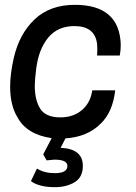

<svg xmlns="http://www.w3.org/2000/svg" viewBox="-20 -562 563 795"><path d="M207 213Q142 213 108 188L133 136Q164 155 207 155Q259 155 259 125Q259 99 205 99L173 102L159 77L194 10Q90 -5 52 -77Q22 -126 22 -203Q22 -256 37 -322Q60 -422 123.5 -482Q187 -542 290 -542Q475 -542 480 -377Q480 -355 476 -332H382L383 -357L382 -380Q373 -454 288 -454Q219 -454 179.5 -406Q140 -358 130 -278Q124 -232 124 -207Q124 -148 146.5 -112Q169 -76 230 -76Q284 -76 319.5 -106.5Q355 -137 362 -188H457Q447 -99 398 -51Q343 5 251 11L231 50Q323 54 323 125Q323 172 289 192.5Q255 213 207 213Z"/></svg>

Font: Tanohe Sans Medium
Style: Italic
Weight: 500
Designer: Village Type and Design LLC & Cristiano Sobral
Foundry: Cooper Hewitt Smithsonian Design Museum
Version: Version 1.00;September 29, 2021;FontCreator 13.0.0.2655 64-b